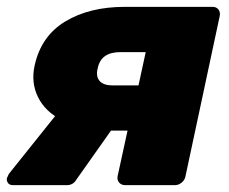

<svg xmlns="http://www.w3.org/2000/svg" viewBox="-27 -540 668 560"><path d="M338 0Q327 0 320.5 -7.5Q314 -15 316 -26L345 -159H275L276 -164Q204 -164 154.5 -189Q105 -214 84 -256.5Q63 -299 74 -349Q93 -435 163.5 -477.5Q234 -520 337 -520H593Q604 -520 610 -512.5Q616 -505 614 -494L514 -26Q512 -15 503 -7.5Q494 0 483 0ZM11 0Q1 0 -3.5 -6Q-8 -12 -7 -20Q-6 -22 -4.5 -25.5Q-3 -29 -1 -33L139 -208L308 -175L195 -15Q191 -8 184 -4Q177 0 169 0ZM301 -291H377L398 -388H324Q296 -388 279.5 -376.5Q263 -365 258 -341Q252 -318 263 -304.5Q274 -291 301 -291Z"/></svg>

Font: Rubik Light ExtraBold
Style: Italic
Weight: 800
Italic angle: -12°
Version: Version 2.104